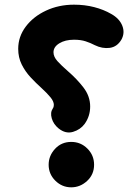

<svg xmlns="http://www.w3.org/2000/svg" viewBox="-20 -741 580 813"><path d="M450.7 -682.1Q485.8 -662.6 497.8 -632.1Q509.8 -601.6 494.1 -573.2Q476.1 -542.5 444.6 -538.3Q413.1 -534.2 381.3 -549.8Q363.8 -559.1 343 -565.9Q322.3 -572.8 293.5 -572.8Q255.9 -572.8 231.2 -557.6Q206.5 -542.5 206.5 -519.5Q206.5 -500.5 223.4 -481.9Q240.2 -463.4 267.6 -439.5Q305.2 -407.2 333.5 -370.4Q361.8 -333.5 361.8 -290Q361.8 -249 338.4 -216.3Q320.3 -191.9 289.1 -182.6Q257.8 -173.3 228 -197.3Q206.5 -214.8 199.2 -239.7Q191.9 -264.6 203.6 -281.7Q208 -288.1 208 -296.9Q208 -311.5 193.8 -328.9Q179.7 -346.2 156.2 -367.7Q132.3 -389.2 109.6 -413.6Q86.9 -438 72 -467.8Q57.1 -497.6 57.1 -534.2Q57.1 -585.9 89.1 -628.4Q121.1 -670.9 174.8 -696Q228.5 -721.2 293.5 -721.2Q338.9 -721.2 378.7 -710.9Q418.5 -700.7 450.7 -682.1ZM186 -43.5Q186 -81.5 213.1 -110.8Q240.2 -140.1 281.7 -140.1Q321.8 -140.1 350.1 -111.8Q378.4 -83.5 378.4 -43.5Q378.4 -2.4 349.1 24.9Q319.8 52.2 281.7 52.2Q242.7 52.2 214.4 24.2Q186 -3.9 186 -43.5Z"/></svg>

Font: Mikhak-DS2-FD ExtraBold
Style: Regular
Weight: 800
Designer: Amin Abedi
Version: Version 3.2